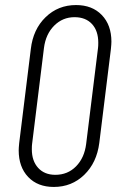

<svg xmlns="http://www.w3.org/2000/svg" viewBox="-20 -730 469 760"><path d="M54 -135Q54 -144 56 -164L102 -536Q111 -614 160.5 -662Q210 -710 281 -710Q345 -710 383 -670.5Q421 -631 421 -565Q421 -556 419 -536L373 -164Q363 -86 313.5 -38Q264 10 193 10Q129 10 91.5 -29.5Q54 -69 54 -135ZM321 -160 368 -540Q369 -547 369 -561Q369 -608 344 -635Q319 -662 275 -662Q228 -662 194.5 -628.5Q161 -595 154 -540L107 -160Q106 -153 106 -139Q106 -93 131 -65.5Q156 -38 199 -38Q248 -38 281 -71.5Q314 -105 321 -160Z"/></svg>

Font: Barlow Condensed Light
Style: Italic
Weight: 300
Width: 3
Italic angle: -7°
Designer: Jeremy Tribby
Foundry: Tribby Type
Version: Version 1.408